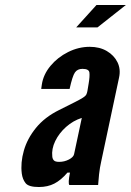

<svg xmlns="http://www.w3.org/2000/svg" viewBox="-20 -743 526 771"><path d="M136 8Q171.5 8 198.2 -5.8Q225 -19.5 251 -50H261Q252.5 -7 258.5 0H374Q376 -27.5 377.8 -43Q379.5 -58.5 381.5 -69.8Q383.5 -81 386.5 -95L458 -431Q465.5 -465 451.8 -493Q438 -521 409 -538Q380 -555 340.5 -555Q295.5 -555 253.5 -534Q211.5 -513 182.8 -478.5Q154 -444 148 -403.5L145.5 -386H259.5Q271 -438 281 -452.2Q291 -466.5 311 -466.5Q337 -466.5 339 -451.8Q341 -437 336 -407.5L331 -377.5Q329.5 -369.5 326.8 -363.8Q324 -358 313.8 -351.2Q303.5 -344.5 280.8 -333Q258 -321.5 217 -301Q159.5 -272.5 124.5 -229.5Q89.5 -186.5 75.8 -138.2Q62 -90 67.5 -46Q70.5 -23 82.8 -7.5Q95 8 136 8ZM217.5 -93Q202 -93 196.5 -98.8Q191 -104.5 190 -114Q186.5 -145 201.8 -176.5Q217 -208 245.2 -233.2Q273.5 -258.5 308.5 -269.5L277.5 -124Q275 -112 256.8 -102.5Q238.5 -93 217.5 -93ZM286 -633H371.5L485.5 -723H367.5Z"/></svg>

Font: League Gothic SemiExpanded Italic
Style: Regular
Weight: 400
Width: 6
Designer: The League of Moveable Type
Version: Version 1.600; ttfautohint (v1.8.3)